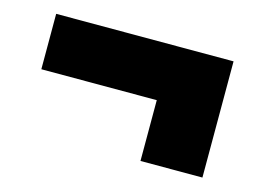

<svg xmlns="http://www.w3.org/2000/svg" viewBox="-54 -516 656 482"><g transform="rotate(15 273.5 -275.0)"><path d="M501 -426V-124H340V-282H40V-426Z"/></g></svg>

Font: Alfa Slab One
Style: Regular
Weight: 400
Designer: JM Sole
Foundry: JM Sole
Version: Version 2.000